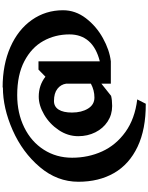

<svg xmlns="http://www.w3.org/2000/svg" viewBox="146 -1012 1130 1462"><g transform="rotate(-90 711.0 -281.0)"><path d="M1364 -366Q1364 -272 1303.5 -192.5Q1243 -113 1152 -62.5Q1061 -12 975 -2H805V-74L712 0Q680 8 635 8Q569 8 516.5 -26.5Q464 -61 434.5 -120Q405 -179 405 -250Q405 -330 452 -399.5Q499 -469 569.5 -510Q640 -551 706 -551Q793 -551 858 -500L912 -553H975V-86Q1078 -112 1129 -170.5Q1180 -229 1180 -317Q1180 -426 1130 -516Q1080 -606 976 -660.5Q872 -715 718 -715Q581 -715 472 -661.5Q363 -608 302 -512.5Q241 -417 241 -297Q241 -174 289 -68.5Q337 37 437 109Q537 181 685 199L652 264Q458 265 324.5 201.5Q191 138 124.5 22.5Q58 -93 58 -249Q58 -411 170 -543Q282 -675 450.5 -749.5Q619 -824 776 -824V-826Q950 -826 1083.5 -767Q1217 -708 1290.5 -603Q1364 -498 1364 -366ZM805 -154V-342Q799 -383 765.5 -409Q732 -435 673 -435Q630 -435 607.5 -399.5Q585 -364 585 -298Q585 -225 615 -176Q645 -127 699 -127Q755 -127 805 -154Z"/></g></svg>

Font: Inknut Antiqua
Style: Bold
Weight: 700
Designer: Claus Eggers Sørensen
Foundry: Claus Eggers Sørensen
Version: Version 1.003; ttfautohint (v1.8.2) -l 8 -r 50 -G 200 -x 14 